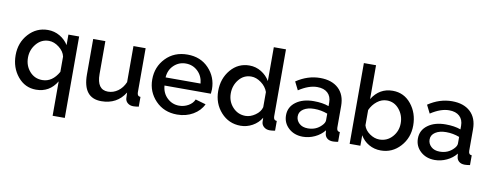

<svg xmlns="http://www.w3.org/2000/svg" viewBox="-73 -1113 4371 1709"><g transform="rotate(10 2112.5 -258.5)"><path d="M280 -532Q338 -532 387 -503.5Q436 -475 465 -428V-523H562V213H452V-98Q387 10 265 10Q165 10 99.5 -69.5Q34 -149 34 -262Q34 -375 105 -453.5Q176 -532 280 -532ZM452 -184V-322Q442 -368 397 -403Q352 -438 305 -438Q237 -438 191.5 -384Q146 -330 146 -259Q146 -186 191 -135Q236 -84 305 -84Q396 -84 452 -184Z M689 -203V-523H799V-225Q799 -84 899 -84Q947 -84 988.5 -113.5Q1030 -143 1053 -197V-523H1163V-124Q1163 -89 1193 -88V0Q1164 5 1144 5Q1114 5 1093.5 -11.5Q1073 -28 1071 -54L1069 -106Q997 10 855 10Q689 10 689 -203Z M1540 10Q1421 10 1345 -69Q1269 -148 1269 -260Q1269 -374 1345 -453Q1421 -532 1541 -532Q1660 -532 1734 -453.5Q1808 -375 1808 -265Q1808 -252 1805 -225H1386Q1391 -157 1436.5 -114Q1482 -71 1544 -71Q1589 -71 1627.5 -93Q1666 -115 1681 -151L1775 -124Q1747 -64 1684 -27Q1621 10 1540 10ZM1383 -298H1699Q1693 -366 1648 -408.5Q1603 -451 1540 -451Q1477 -451 1432 -408Q1387 -365 1383 -298Z M2101 -532Q2159 -532 2208 -502Q2257 -472 2285 -424V-730H2395V-124Q2395 -89 2425 -88V0Q2396 5 2377 5Q2346 5 2325 -12.5Q2304 -30 2302 -56L2301 -95Q2271 -46 2220.5 -18Q2170 10 2114 10Q2007 10 1936 -69Q1865 -148 1865 -261Q1865 -374 1932 -453Q1999 -532 2101 -532ZM2285 -188V-325Q2268 -373 2223.5 -405.5Q2179 -438 2134 -438Q2066 -438 2022.5 -384.5Q1979 -331 1979 -259Q1979 -186 2026 -135Q2073 -84 2142 -84Q2186 -84 2230 -114.5Q2274 -145 2285 -188Z M2497 -153Q2497 -228 2559 -273.5Q2621 -319 2720 -319Q2799 -319 2856 -298V-331Q2856 -386 2822.5 -417Q2789 -448 2728 -448Q2652 -448 2562 -389L2525 -463Q2628 -532 2740 -532Q2846 -532 2906 -476Q2966 -420 2966 -319V-124Q2966 -89 2995 -88V0Q2969 5 2948 5Q2915 5 2896 -11Q2877 -27 2874 -52L2871 -82Q2837 -39 2784.5 -14.5Q2732 10 2677 10Q2599 10 2548 -36.5Q2497 -83 2497 -153ZM2830 -121Q2856 -147 2856 -170V-230Q2798 -252 2736 -252Q2676 -252 2638.5 -227.5Q2601 -203 2601 -162Q2601 -125 2629.5 -98Q2658 -71 2708 -71Q2782 -71 2830 -121Z M3196 -95V0H3099V-730H3209V-424Q3276 -532 3396 -532Q3498 -532 3563 -451.5Q3628 -371 3628 -259Q3628 -147 3556.5 -68.5Q3485 10 3381 10Q3322 10 3273 -18Q3224 -46 3196 -95ZM3515 -259Q3515 -331 3471 -384.5Q3427 -438 3360 -438Q3312 -438 3271.5 -406Q3231 -374 3209 -325V-187Q3221 -144 3264 -114Q3307 -84 3352 -84Q3422 -84 3468.5 -136Q3515 -188 3515 -259Z M3689 -153Q3689 -228 3751 -273.5Q3813 -319 3912 -319Q3991 -319 4048 -298V-331Q4048 -386 4014.5 -417Q3981 -448 3920 -448Q3844 -448 3754 -389L3717 -463Q3820 -532 3932 -532Q4038 -532 4098 -476Q4158 -420 4158 -319V-124Q4158 -89 4187 -88V0Q4161 5 4140 5Q4107 5 4088 -11Q4069 -27 4066 -52L4063 -82Q4029 -39 3976.5 -14.5Q3924 10 3869 10Q3791 10 3740 -36.5Q3689 -83 3689 -153ZM4022 -121Q4048 -147 4048 -170V-230Q3990 -252 3928 -252Q3868 -252 3830.5 -227.5Q3793 -203 3793 -162Q3793 -125 3821.5 -98Q3850 -71 3900 -71Q3974 -71 4022 -121Z"/></g></svg>

Font: Raleway-v4020 SemiBold
Style: Regular
Weight: 600
Designer: Matt McInerney, Pablo Impallari, Rodrigo Fuenzalida
Foundry: Matt McInerney, Pablo Impallari, Rodrigo Fuenzalida
Version: Version 4.020;PS 004.020;hotconv 1.0.88;makeotf.lib2.5.64775